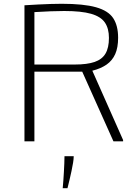

<svg xmlns="http://www.w3.org/2000/svg" viewBox="-20 -736 720 1000"><path d="M107.4 0V-708.5Q145 -710.9 179.2 -712.6Q213.4 -714.4 244.1 -715.3Q274.9 -716.3 301.3 -716.3Q416 -716.3 480 -698.2Q543.9 -680.2 569.6 -641.4Q595.2 -602.5 595.2 -539.6Q595.2 -488.3 580.1 -454.3Q564.9 -420.4 535.2 -399.7Q505.4 -378.9 460.9 -367.7L621.1 -6.8V0H570.8L408.2 -362.8H159.2V0ZM159.2 -399.9H369.1Q433.6 -399.9 472.7 -413.3Q511.7 -426.8 529.5 -457Q547.4 -487.3 547.4 -538.6Q547.4 -587.4 526.4 -618.4Q505.4 -649.4 454.6 -664.1Q403.8 -678.7 314.5 -678.7Q282.2 -678.7 243.4 -677.2Q204.6 -675.8 159.2 -672.9ZM306.6 244.1Q306.6 244.1 307.6 232.7Q308.6 221.2 310.1 202.1Q311.5 183.1 312.7 160.9Q314 138.7 314.9 116.7Q315.9 94.7 315.9 77.6H363.8V80.6Q363.8 91.8 360.6 111.8Q357.4 131.8 352.5 154.5Q347.7 177.2 342.8 197.8Q337.9 218.3 334.7 231.2Q331.5 244.1 331.5 244.1Z"/></svg>

Font: Comme Thin
Style: Regular
Weight: 250
Version: Version 1.000;gftools[0.9.27]